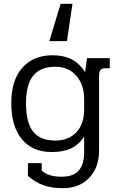

<svg xmlns="http://www.w3.org/2000/svg" viewBox="-20 -784 623 1004"><path d="M297 -764H359L330 -569H238ZM126 136V69H198V108Q217 125 242 132.5Q267 140 303 140Q364 140 392 107.5Q420 75 420 13V-70Q392 -27 351.5 -8Q311 11 250 11Q150 11 94.5 -56Q39 -123 39 -245Q39 -365 97 -430Q155 -495 255 -495Q313 -495 354 -474Q395 -453 425 -407L435 -480H554V-427H530Q512 -427 505 -417.5Q498 -408 498 -386V3Q498 92 446.5 146Q395 200 309 200Q249 200 205.5 184Q162 168 126 136ZM420 -213V-264Q420 -341 379 -388Q338 -435 268 -435Q192 -435 154 -388.5Q116 -342 116 -245Q116 -143 153 -96Q190 -49 269 -49Q338 -49 379 -92Q420 -135 420 -213Z"/></svg>

Font: Pridi Light
Style: Regular
Weight: 300
Designer: Katatrad Team
Foundry: CadsonDemak
Version: Version 1.003